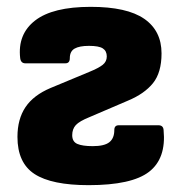

<svg xmlns="http://www.w3.org/2000/svg" viewBox="-20 -529 534 561"><path d="M239 12Q131 12 81 -20.5Q31 -53 31 -129Q31 -181 54.5 -216Q78 -251 128 -272L241 -319Q268 -330 280 -339.5Q292 -349 292 -364Q292 -380 280.5 -387.5Q269 -395 240 -395Q212 -395 198 -387Q184 -379 184 -359Q184 -344 171 -344H54Q41 -344 39 -359Q31 -429 82.5 -469Q134 -509 245 -509Q351 -509 401.5 -474Q452 -439 452 -373Q452 -317 427 -286Q402 -255 354 -235L242 -187Q212 -175 201.5 -163.5Q191 -152 191 -134Q191 -115 206 -108.5Q221 -102 251 -102Q285 -102 299.5 -113.5Q314 -125 314 -149Q314 -163 327 -163H443Q457 -163 458 -149Q466 -66 415.5 -27Q365 12 239 12Z"/></svg>

Font: Sofia Sans Black
Style: Regular
Weight: 900
Designer: Botio Nikoltchev, Ani Petrova
Foundry: lettersoup
Version: Version 4.100; ttfautohint (v1.8.3)